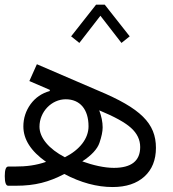

<svg xmlns="http://www.w3.org/2000/svg" viewBox="-34 -771 719 797"><path d="M261.2 -620.1 295.4 -592.8 382.8 -705.6 470.2 -592.8 504.4 -620.1 400.9 -751.5H364.7ZM0 -79.6C-9.3 -79.6 -14.2 -66.4 -14.2 -40C-14.2 -13.2 -9.3 0 0 0H32.7C110.8 0 168.9 -15.1 232.9 -48.8C301.3 -12.7 368.2 5.4 433.6 5.4C489.7 5.4 533.7 -9.3 565.4 -38.1C597.2 -66.9 613.3 -106.9 613.3 -157.2C613.3 -258.8 550.3 -321.3 372.1 -395.5L119.1 -504.4L87.9 -434.6L172.9 -397.9L172.4 -393.1C139.2 -383.8 112.8 -365.7 92.8 -338.4C72.8 -310.5 63 -279.8 63 -246.1C63 -192.4 94.2 -143.6 157.2 -99.1C115.7 -85 78.6 -79.6 24.4 -79.6ZM235.4 -118.2C168.5 -152.8 129.9 -199.7 129.9 -245.1C129.9 -307.1 180.2 -358.9 238.8 -358.9C297.9 -358.9 333.5 -317.4 333.5 -246.6C333.5 -196.3 297.4 -149.4 235.4 -118.2ZM307.6 -101.1C346.2 -126.5 370.1 -152.3 378.9 -178.2C387.7 -204.1 392.1 -225.1 392.1 -242.2C392.1 -264.6 387.2 -288.1 377.9 -313C440.4 -287.1 484.4 -263.2 509.8 -240.2C535.2 -217.3 547.9 -190.9 547.9 -160.6C547.9 -103 511.2 -74.2 438.5 -74.2C399.4 -74.2 352.1 -85 307.6 -101.1Z"/></svg>

Font: Estedad Regular
Style: Regular
Weight: 400
Designer: Amin Abedi
Version: Version 7.3